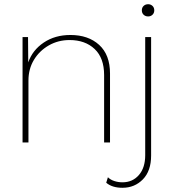

<svg xmlns="http://www.w3.org/2000/svg" viewBox="-20 -676 823 911"><path d="M87 0V-500H113L114 -380Q134 -438 187.5 -474Q241 -510 314 -510Q399 -510 450.5 -463Q502 -416 502 -327V0H474V-320Q474 -401 429 -443.5Q384 -486 310 -486Q256 -486 211.5 -460.5Q167 -435 141 -392Q115 -349 115 -294V0ZM683 -598Q670 -598 661.5 -606Q653 -614 653 -627Q653 -640 661.5 -648Q670 -656 683 -656Q695 -656 703.5 -648Q712 -640 712 -627Q712 -614 703.5 -606Q695 -598 683 -598ZM697 -500V62Q697 135 658 175Q619 215 561 215Q512 215 484 191L492 165Q504 177 522.5 183Q541 189 561 189Q609 189 639 154.5Q669 120 669 60V-500Z"/></svg>

Font: Work Sans ExtraLight
Style: Regular
Weight: 200
Designer: Wei Huang
Foundry: Wei Huang
Version: Version 2.010; ttfautohint (v1.8.3)